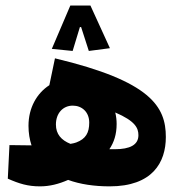

<svg xmlns="http://www.w3.org/2000/svg" viewBox="-20 -659 626 684"><path d="M122.6 4.9C156.7 4.9 189.5 -3.4 222.7 -18.1C265.6 -2.4 316.4 4.9 370.6 4.9C522.9 4.9 570.8 -80.1 570.8 -170.9C570.8 -278.8 518.1 -369.6 175.8 -451.2L155.8 -355.5C111.3 -326.7 81.5 -275.4 81.5 -210.9C81.5 -185.1 85.4 -162.1 92.3 -141.1C70.8 -141.1 43 -141.6 13.7 -142.1L7.8 -22.5C48.8 -4.4 79.1 4.9 122.6 4.9ZM302.2 -639.2H230.5L164.6 -484.9L238.8 -477.5L264.6 -562.5H269L296.4 -477.5L371.6 -487.3ZM231 -146.5C198.2 -159.7 179.2 -181.2 179.2 -215.3C179.2 -255.4 204.1 -282.7 239.3 -282.7C271.5 -282.7 297.9 -260.3 297.9 -222.2C297.9 -186 285.6 -164.1 251.5 -151.4C246.1 -149.4 239.3 -147.9 231 -146.5ZM369.6 -127.4C386.2 -151.9 395.5 -180.7 395.5 -217.3C395.5 -230.5 394 -244.6 390.6 -258.3C462.4 -227.5 473.1 -202.6 473.1 -177.2C473.1 -142.6 442.4 -127.4 389.2 -127.4C382.3 -127.4 376 -127.4 369.6 -127.4Z"/></svg>

Font: Cascadia Code
Style: Bold
Weight: 700
Monospace: yes
Designer: Aaron Bell
Foundry: Saja Typeworks
Version: Version 2404.023